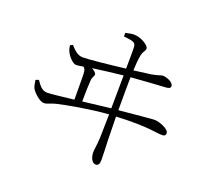

<svg xmlns="http://www.w3.org/2000/svg" viewBox="-136 -937 1271 1164"><g transform="rotate(20 500.0 -355.0)"><path d="M71 -303C74 -279 77 -264 84 -250C95 -230 138 -188 166 -188C188 -188 211 -204 241 -210C290 -222 439 -250 562 -259L559 -109C556 -53 550 -29 550 -10C550 18 563 55 589 55C605 55 613 42 613 19C613 -3 611 -62 609 -111L606 -261C814 -271 869 -250 906 -251C919 -251 929 -254 929 -271C929 -298 861 -322 837 -322C809 -322 771 -317 606 -302C606 -382 606 -463 607 -515C681 -521 789 -528 827 -530C844 -531 859 -534 859 -548C859 -575 811 -591 789 -591C776 -591 764 -582 717 -574L609 -560C611 -596 612 -626 619 -661C626 -691 639 -694 639 -711C639 -732 585 -763 548 -765C529 -767 508 -762 485 -757V-734C539 -727 562 -727 564 -696C566 -668 564 -608 564 -555C458 -542 332 -529 293 -529C258 -529 234 -556 212 -580L196 -572C197 -556 202 -540 207 -531C218 -508 249 -472 271 -472C281 -472 299 -475 317 -478C331 -468 333 -453 333 -411L334 -271C256 -262 188 -254 163 -254C128 -254 109 -284 91 -310ZM564 -511 562 -298 382 -277C382 -334 384 -374 386 -411C387 -435 399 -444 399 -457C399 -466 384 -479 369 -487C426 -495 509 -505 564 -511Z"/></g></svg>

Font: Noto Serif CJK TC Light
Style: Regular
Weight: 300
Designer: Ryoko NISHIZUKA 西塚涼子 (kana & ideographs); Frank Grießhammer (Latin, Greek & Cyrillic); Wenlong ZHANG 张文龙 (bopomofo); San
Foundry: Adobe
Version: Version 2.001;hotconv 1.1.0;makeotfexe 2.6.0